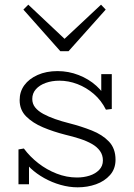

<svg xmlns="http://www.w3.org/2000/svg" viewBox="-20 -788 573 821"><path d="M312 13Q276 13 239 2.5Q202 -8 169 -26.5Q136 -45 111.5 -68Q87 -91 75 -116L104 -101V0H59V-149L82 -153Q108 -118 144 -90Q180 -62 222.5 -45.5Q265 -29 309 -29Q338 -29 363 -37Q388 -45 404 -61.5Q420 -78 420 -102Q420 -125 407.5 -142.5Q395 -160 373 -172.5Q351 -185 322 -194.5Q293 -204 259 -212Q208 -225 164 -243.5Q120 -262 92 -290Q64 -318 64 -360Q64 -396 84 -423.5Q104 -451 141 -467.5Q178 -484 226 -484Q273 -484 316.5 -467Q360 -450 392 -421Q424 -392 440 -357L413 -373V-471H458V-322L433 -319Q413 -359 381 -386.5Q349 -414 311 -428.5Q273 -443 234 -443Q202 -443 175.5 -433.5Q149 -424 133.5 -406.5Q118 -389 118 -365Q118 -344 130.5 -328.5Q143 -313 165 -301Q187 -289 215.5 -279Q244 -269 276 -261Q327 -248 372.5 -230Q418 -212 446 -182.5Q474 -153 474 -105Q474 -66 450.5 -39.5Q427 -13 390.5 0Q354 13 312 13ZM412 -768 432 -747 273 -569H238L80 -747L101 -768L256 -622Z"/></svg>

Font: BioRhyme Light
Style: Regular
Weight: 300
Designer: Aoife Mooney
Foundry: Aoife Mooney Type
Version: Version 1.600;gftools[0.9.33]